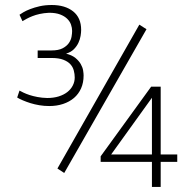

<svg xmlns="http://www.w3.org/2000/svg" viewBox="-20 -739 776 759"><path d="M615.2 -128.4H680.7V-99.1H615.2V0H580.6V-99.1H377.9V-121.1L577.6 -396.5H615.2ZM419.4 -128.4H580.6V-352.5ZM174.8 -319.8Q154.8 -319.8 135.7 -323Q116.7 -326.2 100.3 -331.3Q84 -336.4 70.3 -342.3Q56.6 -348.1 47.9 -353.5L57.1 -380.9Q62.5 -377.9 72.5 -373Q82.5 -368.2 96.4 -363.5Q110.4 -358.9 128.2 -355.5Q146 -352.1 166.5 -351.6Q191.9 -351.6 212.2 -357.9Q232.4 -364.3 246.3 -375.2Q260.3 -386.2 267.8 -401.1Q275.4 -416 275.4 -432.6Q275.4 -446.3 271.7 -460.2Q268.1 -474.1 258.1 -485.1Q248 -496.1 230.2 -502.9Q212.4 -509.8 183.6 -509.8H128.9V-539.6H183.6Q211.4 -539.6 227.5 -548.1Q243.7 -556.6 252.2 -568.8Q260.7 -581.1 262.9 -594.2Q265.1 -607.4 265.1 -616.7Q265.1 -628.9 260.7 -641.6Q256.3 -654.3 245.6 -664.8Q234.9 -675.3 217.5 -681.9Q200.2 -688.5 173.8 -688.5Q153.3 -687.5 137 -683.8Q120.6 -680.2 107.7 -675Q94.7 -669.9 85.2 -664.6Q75.7 -659.2 68.8 -655.3L57.1 -680.7Q61.5 -684.1 72.3 -690.4Q83 -696.8 99.4 -703.1Q115.7 -709.5 137.2 -714.4Q158.7 -719.2 184.6 -719.2Q237.3 -719.2 269 -694.1Q300.8 -668.9 300.8 -620.6Q300.8 -610.8 298.6 -597.2Q296.4 -583.5 290 -569.8Q283.7 -556.2 272 -544.4Q260.3 -532.7 241.2 -526.9Q264.6 -521 278.3 -509.8Q292 -498.5 299.3 -485.6Q306.6 -472.7 308.6 -460.4Q310.5 -448.2 310.5 -440.9Q310.5 -412.1 300.5 -389.6Q290.5 -367.2 272.5 -351.8Q254.4 -336.4 229.5 -328.1Q204.6 -319.8 174.8 -319.8ZM233.9 -55.2 207 -72.8 530.8 -641.6 559.1 -623.5Z"/></svg>

Font: Ufes Sans Thin
Style: Regular
Weight: 100
Designer: Ricardo Esteves & Thais Bronze
Foundry: ProDesignUfes - Ricardo Esteves, Thais Bronze (This is a derivative work, based on Roboto family, by Christian Robertson
Version: Version 2.0